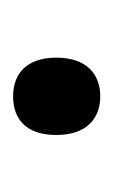

<svg xmlns="http://www.w3.org/2000/svg" viewBox="40 -499 173 293"><g transform="rotate(-90 126.5 -352.5)"><path d="M67 -353C67 -307 92 -286 126 -286C159 -286 185 -306 185 -353C185 -400 159 -419 126 -419C91 -419 67 -399 67 -353Z"/></g></svg>

Font: Noto Sans Bengali UI SemiCondensed
Style: Regular
Weight: 400
Width: 4
Designer: Jelle Bosma - Monotype Design Team
Foundry: Monotype Imaging Inc.
Version: Version 2.003